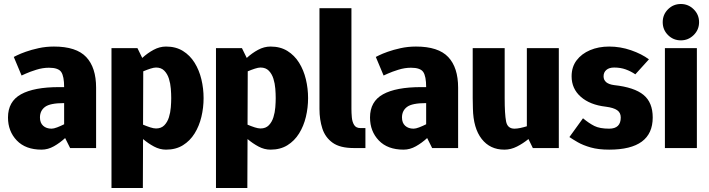

<svg xmlns="http://www.w3.org/2000/svg" viewBox="-20 -741 3549 961"><path d="M180 -153Q180 -126 196 -111.5Q212 -97 238 -97Q249 -97 266 -103.5Q283 -110 301 -119V-225Q231 -225 205.5 -206Q180 -187 180 -153ZM188 8Q108 8 64 -38Q20 -84 20 -153Q20 -233 85 -269Q150 -305 276 -305H301Q301 -359 286.5 -380.5Q272 -402 225 -402Q194 -402 162 -392Q130 -382 109 -372.5Q88 -363 88 -363L49 -456Q49 -456 65 -464Q81 -472 109 -482Q137 -492 173.5 -500Q210 -508 250 -508Q362 -508 411.5 -455.5Q461 -403 461 -302V0H331L306 -50Q280 -26 250 -9Q220 8 188 8Z M761 -98Q787 -98 802.5 -114Q818 -130 825.5 -154Q833 -178 835 -204Q837 -230 837 -250Q837 -271 835 -297Q833 -323 825.5 -347Q818 -371 802.5 -387Q787 -403 761 -403Q750 -403 733 -397.5Q716 -392 697 -384L696 -117Q715 -109 732 -103.5Q749 -98 761 -98ZM668 -500 692 -451Q718 -475 748.5 -491.5Q779 -508 811 -508Q860 -508 895.5 -486Q931 -464 954 -427Q977 -390 988 -344Q999 -298 999 -250Q999 -202 988 -156Q977 -110 954 -73Q931 -36 895.5 -14Q860 8 811 8Q780 8 751 -7.5Q722 -23 696 -45L695 200H538V-500Z M1284 -98Q1310 -98 1325.5 -114Q1341 -130 1348.5 -154Q1356 -178 1358 -204Q1360 -230 1360 -250Q1360 -271 1358 -297Q1356 -323 1348.5 -347Q1341 -371 1325.5 -387Q1310 -403 1284 -403Q1273 -403 1256 -397.5Q1239 -392 1220 -384L1219 -117Q1238 -109 1255 -103.5Q1272 -98 1284 -98ZM1191 -500 1215 -451Q1241 -475 1271.5 -491.5Q1302 -508 1334 -508Q1383 -508 1418.5 -486Q1454 -464 1477 -427Q1500 -390 1511 -344Q1522 -298 1522 -250Q1522 -202 1511 -156Q1500 -110 1477 -73Q1454 -36 1418.5 -14Q1383 8 1334 8Q1303 8 1274 -7.5Q1245 -23 1219 -45L1218 200H1061V-500Z M1784 -100H1809V0H1751Q1682 0 1645 -26.5Q1608 -53 1593.5 -97.5Q1579 -142 1579 -196V-700H1739V-196Q1739 -176 1741 -153.5Q1743 -131 1752.5 -115.5Q1762 -100 1784 -100Z M1992 -153Q1992 -126 2008 -111.5Q2024 -97 2050 -97Q2061 -97 2078 -103.5Q2095 -110 2113 -119V-225Q2043 -225 2017.5 -206Q1992 -187 1992 -153ZM2000 8Q1920 8 1876 -38Q1832 -84 1832 -153Q1832 -233 1897 -269Q1962 -305 2088 -305H2113Q2113 -359 2098.5 -380.5Q2084 -402 2037 -402Q2006 -402 1974 -392Q1942 -382 1921 -372.5Q1900 -363 1900 -363L1861 -456Q1861 -456 1877 -464Q1893 -472 1921 -482Q1949 -492 1985.5 -500Q2022 -508 2062 -508Q2174 -508 2223.5 -455.5Q2273 -403 2273 -302V0H2143L2118 -50Q2092 -26 2062 -9Q2032 8 2000 8Z M2504 8Q2433 8 2391 -45.5Q2349 -99 2347 -198L2346 -250V-500H2506V-250Q2506 -170 2513 -133.5Q2520 -97 2555 -97Q2568 -97 2584.5 -100.5Q2601 -104 2617 -109V-500H2777V0H2647L2625 -45Q2598 -23 2567.5 -7.5Q2537 8 2505 8Q2505 8 2504 8Z M2830 -55 2898 -149Q2928 -124 2955 -110.5Q2982 -97 3029 -97Q3087 -97 3087 -153Q3087 -177 3069 -189.5Q3051 -202 3012 -207Q2933 -216 2887 -256.5Q2841 -297 2841 -359Q2841 -406 2866 -439Q2891 -472 2933.5 -490Q2976 -508 3029 -508Q3085 -508 3138.5 -489.5Q3192 -471 3228 -444L3160 -369Q3138 -384 3112 -393.5Q3086 -403 3054 -403Q3029 -403 3015 -391Q3001 -379 3001 -359Q3001 -322 3054 -315Q3155 -304 3201 -266Q3247 -228 3247 -153Q3247 8 3029 8Q2975 8 2936.5 -3Q2898 -14 2872 -29Q2846 -44 2830 -55Z M3388 -539Q3350 -539 3323.5 -565.5Q3297 -592 3297 -630Q3297 -668 3323.5 -694.5Q3350 -721 3388 -721Q3425 -721 3452 -694.5Q3479 -668 3479 -630Q3479 -592 3452 -565.5Q3425 -539 3388 -539ZM3308 0V-500H3468V0Z"/></svg>

Font: Epunda Sans ExtraBold
Style: Regular
Weight: 800
Designer: Simon Atzbach
Foundry: typofactur
Version: Version 2.204; ttfautohint (v1.8.4.7-5d5b)